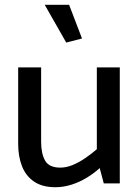

<svg xmlns="http://www.w3.org/2000/svg" viewBox="-20 -767 581 803"><path d="M385 -485V-143Q362 -123 335.5 -105Q309 -87 283 -76.5Q257 -66 232 -66Q185 -66 168.5 -95.5Q152 -125 152 -174V-485H56V-165Q56 -113 72 -72Q88 -31 122.5 -7.5Q157 16 212 16Q245 16 278.5 5.5Q312 -5 342.5 -23.5Q373 -42 397 -64L414 0H481V-485ZM257 -589 323 -606 269 -747H167Z"/></svg>

Font: Catamaran Thin Medium
Style: Regular
Weight: 500
Version: Version 2.000